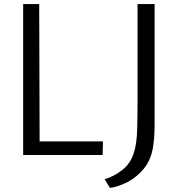

<svg xmlns="http://www.w3.org/2000/svg" viewBox="-20 -763 893 945"><path d="M94 0V-743H173L175 -67H487L485 0ZM521 162 495 119Q541 106 582.8 72.8Q624.5 39.5 640 -15Q653.5 -58.5 655.2 -126.2Q657 -194 657 -271V-743H741V-262Q741 -197.5 740.8 -139.2Q740.5 -81 732 -32Q721 27.5 686.8 68.5Q652.5 109.5 608 132.8Q563.5 156 521 162Z"/></svg>

Font: Merriweather Sans Light
Style: Regular
Weight: 300
Designer: Eben Sorkin
Foundry: Eben Sorkin
Version: Version 2.001; ttfautohint (v1.8.3)